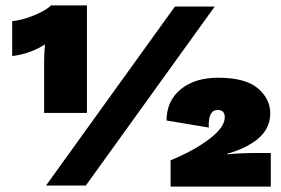

<svg xmlns="http://www.w3.org/2000/svg" viewBox="-20 -685 1038 709"><path d="M168 -665H301V-268H143V-461Q143 -485 146 -521Q91 -486 25 -478V-607Q61 -610 106 -628.5Q151 -647 168 -665ZM150 0 626 -661H773L297 0ZM610 4V-93Q660 -114 697 -135Q810 -200 810 -252Q810 -279 784 -279Q748 -279 751 -214L595 -240Q595 -312 647 -355Q699 -398 786 -398Q886 -398 932 -359Q978 -320 978 -266Q978 -200 913 -158Q875 -133 819 -117V-115Q864 -120 929 -120H980V4Z"/></svg>

Font: Elaine Sans Black
Style: Regular
Weight: 900
Designer: Wei Huang
Foundry: Wei Huang
Version: Version 2.001;December 24, 2019;FontCreator 12.0.0.2547 64-b